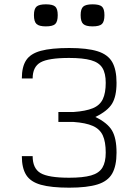

<svg xmlns="http://www.w3.org/2000/svg" viewBox="-20 -854 640 888"><path d="M300 14Q217 14 169 0.5Q121 -13 101 -45Q81 -77 81 -132H131Q131 -75 167.5 -53.5Q204 -32 300 -32Q364 -32 401 -42.5Q438 -53 453.5 -78.5Q469 -104 469 -148Q469 -198 455.5 -227.5Q442 -257 409.5 -271.5Q377 -286 320 -290H250V-336H320Q377 -340 409.5 -353.5Q442 -367 455.5 -395.5Q469 -424 469 -471Q469 -515 453.5 -540Q438 -565 401 -575.5Q364 -586 300 -586Q204 -586 167.5 -565.5Q131 -545 131 -491H81Q81 -545 101 -575.5Q121 -606 169 -619Q217 -632 300 -632Q383 -632 431 -617Q479 -602 499 -567Q519 -532 519 -471Q519 -408 498 -374Q477 -340 421 -313Q477 -286 498 -250.5Q519 -215 519 -148Q519 -87 499 -51.5Q479 -16 431 -1Q383 14 300 14ZM408 -732Q377 -732 365 -743Q353 -754 353 -784Q353 -813 365 -823.5Q377 -834 408 -834Q440 -834 451.5 -823.5Q463 -813 463 -784Q463 -754 451.5 -743Q440 -732 408 -732ZM192 -732Q161 -732 149 -743Q137 -754 137 -784Q137 -813 149 -823.5Q161 -834 192 -834Q224 -834 235.5 -823.5Q247 -813 247 -784Q247 -754 235.5 -743Q224 -732 192 -732Z"/></svg>

Font: Victor Mono Thin
Style: Regular
Weight: 100
Monospace: yes
Designer: Rune Bjørnerås
Version: Version 1.561;gftools[0.9.30]